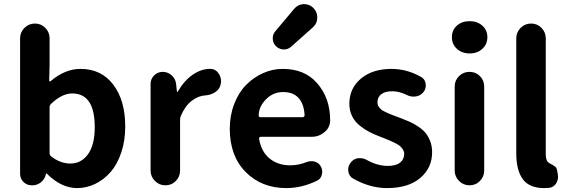

<svg xmlns="http://www.w3.org/2000/svg" viewBox="-20 -914 2802 947"><path d="M360.4 13.7Q282.2 13.7 210.9 -57.6Q210 -58.6 208.5 -58.6Q207 -58.6 207 -57.6L206.1 -52.7Q200.2 -29.3 181.6 -14.6Q163.1 0 139.6 0H136.7Q112.3 0 95.7 -16.6Q79.1 -33.2 79.1 -57.6V-724.6Q79.1 -754.9 100.6 -776.4Q122.1 -797.9 152.3 -797.9Q182.6 -797.9 203.6 -776.4Q224.6 -754.9 224.6 -724.6V-596.7L222.7 -516.6Q222.7 -513.7 225.1 -512.7Q227.5 -511.7 229.5 -513.7Q300.8 -574.2 377 -574.2Q479.5 -574.2 538.6 -496.6Q597.7 -418.9 597.7 -290Q597.7 -219.7 578.1 -161.6Q558.6 -103.5 525.4 -65.4Q492.2 -27.3 449.2 -6.8Q406.2 13.7 360.4 13.7ZM327.1 -107.4Q380.9 -107.4 414.1 -153.3Q447.3 -199.2 447.3 -287.1Q447.3 -453.1 335.9 -453.1Q286.1 -453.1 232.4 -402.3Q224.6 -395.5 224.6 -384.8V-159.2Q224.6 -148.4 232.4 -142.6Q277.3 -107.4 327.1 -107.4Z M722.7 -73.2V-500Q722.7 -524.4 740.2 -542Q757.8 -559.6 782.2 -559.6Q807.6 -559.6 826.7 -542.5Q845.7 -525.4 848.6 -500L852.5 -462.9Q852.5 -460.9 854.5 -460.9Q856.4 -460.9 857.4 -462.9Q887.7 -515.6 929.7 -544.9Q971.7 -574.2 1015.6 -574.2Q1016.6 -574.2 1018.6 -574.2Q1044.9 -573.2 1059.6 -549.8Q1070.3 -533.2 1070.3 -513.7Q1070.3 -506.8 1068.4 -498Q1063.5 -473.6 1041.5 -459.5Q1019.5 -445.3 992.2 -443.4Q958 -441.4 925.8 -417Q893.6 -392.6 872.1 -342.8Q868.2 -334 868.2 -324.2V-73.2Q868.2 -43 847.2 -21.5Q826.2 0 795.9 0Q765.6 0 744.1 -21.5Q722.7 -43 722.7 -73.2Z M1391.6 13.7Q1270.5 13.7 1191.9 -65.4Q1113.3 -144.5 1113.3 -279.3Q1113.3 -344.7 1135.3 -401.4Q1157.2 -458 1193.8 -495.1Q1230.5 -532.2 1277.3 -553.2Q1324.2 -574.2 1374 -574.2Q1482.4 -574.2 1543 -504.9Q1608.4 -431.6 1608.4 -320.3Q1608.4 -286.1 1582 -263.7Q1554.7 -239.3 1516.6 -239.3H1265.6Q1262.7 -239.3 1259.8 -236.3Q1256.8 -233.4 1257.8 -229.5Q1268.6 -166 1309.6 -132.3Q1350.6 -98.6 1411.1 -98.6Q1452.1 -98.6 1491.2 -114.3Q1502.9 -119.1 1514.6 -119.1Q1523.4 -119.1 1531.2 -117.2Q1552.7 -111.3 1562.5 -92.8Q1569.3 -80.1 1569.3 -66.4Q1569.3 -59.6 1567.4 -52.7Q1562.5 -31.2 1543 -22.5Q1468.8 13.7 1391.6 13.7ZM1255.9 -343.8Q1255.9 -340.8 1257.8 -338.9Q1259.8 -335.9 1263.7 -335.9H1472.7Q1476.6 -335.9 1479.5 -338.9Q1482.4 -341.8 1482.4 -345.7Q1479.5 -400.4 1453.1 -430.2Q1426.8 -460 1376 -460Q1332 -460 1298.8 -430.7Q1255.9 -391.6 1255.9 -343.8ZM1416 -683.6Q1400.4 -669.9 1379.9 -669.9Q1379.9 -669.9 1378.9 -669.9Q1357.4 -670.9 1341.8 -685.5Q1325.2 -701.2 1325.2 -725.6Q1325.2 -745.1 1337.9 -759.8L1430.7 -870.1Q1448.2 -891.6 1476.6 -893.6Q1478.5 -893.6 1480.5 -893.6Q1506.8 -893.6 1525.4 -875Q1544.9 -855.5 1544.9 -828.1Q1544.9 -798.8 1523.4 -779.3Z M1888.7 13.7Q1804.7 13.7 1721.7 -33.2Q1702.1 -43.9 1698.2 -68.4Q1697.3 -73.2 1697.3 -77.1Q1697.3 -95.7 1709 -111.3Q1722.7 -129.9 1746.1 -133.8Q1752 -133.8 1756.8 -133.8Q1774.4 -133.8 1789.1 -125Q1841.8 -95.7 1892.6 -95.7Q1932.6 -95.7 1953.1 -111.8Q1973.6 -127.9 1973.6 -155.3Q1973.6 -166 1967.3 -176.3Q1960.9 -186.5 1953.1 -193.4Q1945.3 -200.2 1928.7 -208.5Q1912.1 -216.8 1901.4 -221.2Q1890.6 -225.6 1869.1 -234.4Q1860.4 -237.3 1856.4 -239.3Q1825.2 -251 1801.8 -263.2Q1778.3 -275.4 1753.9 -294.9Q1729.5 -314.5 1716.3 -341.8Q1703.1 -369.1 1703.1 -402.3Q1703.1 -478.5 1760.3 -526.4Q1817.4 -574.2 1911.1 -574.2Q1986.3 -574.2 2055.7 -535.2Q2076.2 -524.4 2079.1 -502Q2080.1 -497.1 2080.1 -492.2Q2080.1 -474.6 2069.3 -460.9Q2055.7 -442.4 2032.2 -438.5Q2026.4 -437.5 2019.5 -437.5Q2003.9 -437.5 1989.3 -444.3Q1950.2 -463.9 1915 -463.9Q1878.9 -463.9 1860.4 -449.2Q1841.8 -434.6 1841.8 -410.2Q1841.8 -403.3 1843.3 -397.5Q1844.7 -391.6 1849.1 -386.2Q1853.5 -380.9 1857.4 -376.5Q1861.3 -372.1 1869.6 -367.7Q1877.9 -363.3 1883.3 -360.4Q1888.7 -357.4 1899.9 -353Q1911.1 -348.6 1917 -346.2Q1922.9 -343.8 1936 -338.9Q1949.2 -334 1955.1 -332Q1982.4 -321.3 2000.5 -313.5Q2018.6 -305.7 2041.5 -290.5Q2064.5 -275.4 2078.1 -259.3Q2091.8 -243.2 2101.6 -218.3Q2111.3 -193.4 2111.3 -163.1Q2111.3 -85.9 2052.7 -36.1Q1994.1 13.7 1888.7 13.7Z M2222.7 -73.2V-487.3Q2222.7 -517.6 2244.1 -538.6Q2265.6 -559.6 2295.9 -559.6Q2326.2 -559.6 2347.2 -538.6Q2368.2 -517.6 2368.2 -487.3V-73.2Q2368.2 -43 2347.2 -21.5Q2326.2 0 2295.9 0Q2265.6 0 2244.1 -21.5Q2222.7 -43 2222.7 -73.2ZM2296.9 -650.4Q2258.8 -650.4 2233.9 -672.9Q2209 -695.3 2209 -730.5Q2209 -765.6 2233.4 -787.6Q2257.8 -809.6 2296.9 -809.6Q2334 -809.6 2358.9 -787.6Q2383.8 -765.6 2383.8 -730.5Q2383.8 -695.3 2358.9 -672.9Q2334 -650.4 2296.9 -650.4Z M2664.1 13.7Q2590.8 13.7 2558.6 -30.3Q2526.4 -74.2 2526.4 -157.2V-724.6Q2526.4 -754.9 2547.9 -776.4Q2569.3 -797.9 2599.6 -797.9Q2629.9 -797.9 2650.9 -776.4Q2671.9 -754.9 2671.9 -724.6V-150.4Q2671.9 -119.1 2689.5 -109.4Q2690.4 -108.4 2698.2 -104.5Q2706.1 -100.6 2709 -98.6Q2711.9 -96.7 2717.3 -92.8Q2722.7 -88.9 2724.6 -84.5Q2726.6 -80.1 2727.5 -75.2L2731.4 -53.7Q2732.4 -47.9 2732.4 -42Q2732.4 -24.4 2722.7 -8.8Q2710 10.7 2686.5 12.7Q2675.8 13.7 2664.1 13.7Z"/></svg>

Font: Gen Jyuu GothicX Bold
Style: Bold
Weight: 700
Designer: Ryoko NISHIZUKA (kana &amp; ideographs); Paul D. Hunt (Latin, Greek &amp; Cyrillic); Wenlong ZHANG (bopomofo); Sandoll C
Version: Version 1.058.20140828